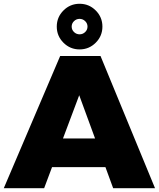

<svg xmlns="http://www.w3.org/2000/svg" viewBox="-28 -998 842 1018"><path d="M572 0 531 -112H248L206 0H-8L291 -701H505L794 0ZM306 -264H476L392 -493ZM515 -857Q515 -807 479.5 -771.5Q444 -736 394 -736Q344 -736 308.5 -771.5Q273 -807 273 -857Q273 -907 308.5 -942.5Q344 -978 394 -978Q444 -978 479.5 -942.5Q515 -907 515 -857ZM352 -857Q352 -840 364.5 -828Q377 -816 394 -816Q411 -816 423.5 -828Q436 -840 436 -857Q436 -874 423.5 -886Q411 -898 394 -898Q377 -898 364.5 -886Q352 -874 352 -857Z"/></svg>

Font: #9Slide03 Montserrat ExtraBold
Style: Regular
Weight: 800
Designer: Julieta Ulanovsky
Foundry: Julieta Ulanovsky
Version: Version 6.001